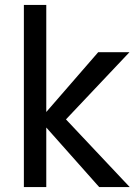

<svg xmlns="http://www.w3.org/2000/svg" viewBox="-20 -760 555 780"><path d="M77 0H168V-242L383 0H507L248 -275L506 -548H379L168 -305V-740H77Z"/></svg>

Font: Poppins
Style: Regular
Weight: 400
Designer: Ninad Kale (Devanagari), Jonny Pinhorn (Latin)
Foundry: Indian Type Foundry
Version: 4.004